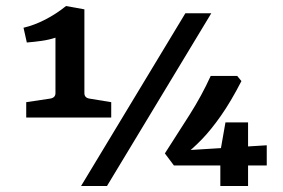

<svg xmlns="http://www.w3.org/2000/svg" viewBox="-20 -617 938 637"><path d="M260 -308Q260 -293 276 -290L349 -278V-227H67V-278L147 -290Q164 -293 164 -308V-492Q143 -485 118.5 -481.5Q94 -478 69 -476L58 -525Q93 -533 130 -552Q167 -571 199 -597L260 -586ZM249 0 595 -573H681L335 0ZM527 -108Q569 -173 609.5 -237Q650 -301 679 -365H767L781 -348Q746 -280 713 -233Q680 -186 649.5 -154.5Q619 -123 591 -102L573 -117L865 -135V-68H557ZM711 -114 728 -211H803V0H711Z"/></svg>

Font: Rasa
Style: Regular
Weight: 400
Designer: Anna Giedrys (Yrsa+Rasa design), David Brezina (Yrsa art-direction, Rasa art-direction, design)
Foundry: Rosetta Type Foundry
Version: Version 2.004